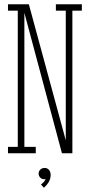

<svg xmlns="http://www.w3.org/2000/svg" viewBox="-20 -720 422 902"><path d="M17.5 0V-30H63.5V-670H17.5V-700H115.5L290 -57H289V-670H242.5V-700H364.5V-670H320V0H271L93.5 -663.5H94.5V-30H148V0ZM186 162 172.5 146.5Q177.5 143.5 185.8 134.5Q194 125.5 194 120Q193 122 188 122Q176.5 122 169 114.2Q161.5 106.5 161.5 95.5Q161.5 84 169.8 76.5Q178 69 189 69Q202.5 69 210.2 78.2Q218 87.5 218 102Q218 115.5 213 127Q208 138.5 200.5 147.2Q193 156 186 162Z"/></svg>

Font: Imbue Thin 10pt Thin
Style: Regular
Weight: 250
Version: Version 1.102